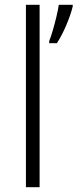

<svg xmlns="http://www.w3.org/2000/svg" viewBox="-20 -780 323 800"><path d="M283 -753Q275 -720 257 -677Q239 -634 217 -600H185V-609Q192 -626 200 -653.5Q208 -681 215 -710Q222 -739 225 -760H283ZM145 0H88V-760H145Z"/></svg>

Font: Noto Sans Light
Style: Regular
Weight: 300
Designer: Monotype Design Team
Foundry: Monotype Imaging Inc.
Version: Version 2.007